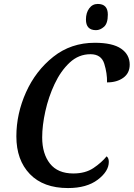

<svg xmlns="http://www.w3.org/2000/svg" viewBox="-20 -944 678 974"><path d="M325 10Q420 10 476 -32.5Q532 -75 532 -123Q532 -142 521 -151Q495 -119 454 -91.5Q413 -64 352 -64Q273 -64 233.5 -114Q194 -164 194 -247Q194 -307 210 -379.5Q226 -452 257 -518Q288 -584 333.5 -626.5Q379 -669 439 -669Q494 -669 509 -620.5Q524 -572 523 -526Q573 -526 605.5 -549.5Q638 -573 638 -616Q638 -667 594.5 -697Q551 -727 461 -727Q340 -727 250.5 -656Q161 -585 112 -476Q63 -367 63 -252Q63 -132 131.5 -61Q200 10 325 10ZM467 -791Q488 -791 507.5 -808Q527 -825 527 -870Q527 -924 476 -924Q449 -924 432.5 -901.5Q416 -879 416 -845Q416 -791 467 -791Z"/></svg>

Font: Noto Serif SemiCondensed Semi
Style: Italic
Weight: 600
Width: 4
Italic angle: -12°
Designer: Monotype Design Team
Foundry: Monotype Imaging Inc.
Version: Version 1.901